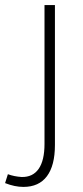

<svg xmlns="http://www.w3.org/2000/svg" viewBox="-75 -541 326 755"><path d="M10 155Q54 156 77 123Q100 90 100 25V-521H141V29Q141 110 109.5 152Q78 194 17 194Q-17 194 -55 179L-44 144Q-20 153 10 155Z"/></svg>

Font: Montserrat arm2 ExtraLight
Style: Regular
Weight: 275
Designer: Julieta Ulanovsky
Foundry: Julieta Ulanovsky
Version: Version 6.000